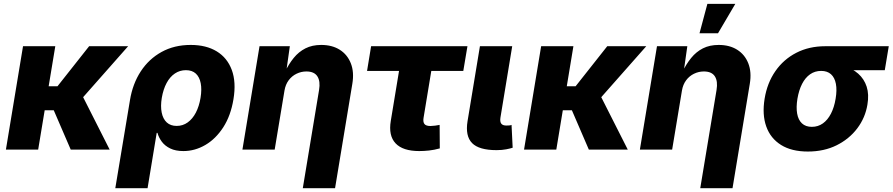

<svg xmlns="http://www.w3.org/2000/svg" viewBox="-20 -790 4714 1014"><path d="M272 -545.9 181.6 0H11.2L101.6 -545.9ZM656.7 -545.9 357.9 -207.5H177.2L197.8 -334.5H283.7L450.7 -545.9ZM353.5 0 261.2 -213.9 411.6 -291.5 559.1 0Z M588.9 204.1 666.5 -261.7Q680.7 -347.7 723.4 -413.1Q766.1 -478.5 833.3 -515.6Q900.4 -552.7 987.3 -552.7Q1068.8 -552.7 1124.5 -518.8Q1180.2 -484.9 1204.1 -420.7Q1228 -356.4 1212.9 -265.6Q1198.7 -179.2 1159.2 -117.9Q1119.6 -56.6 1064.5 -24.4Q1009.3 7.8 948.7 7.8Q907.2 7.8 879.2 -5.9Q851.1 -19.5 834.7 -41.5Q818.4 -63.5 811.5 -88.4H807.6L759.3 204.1ZM913.1 -125Q945.8 -125 971.4 -143.6Q997.1 -162.1 1014.4 -195.3Q1031.7 -228.5 1039.1 -273.4Q1046.4 -317.9 1040 -350.6Q1033.7 -383.3 1014.2 -401.4Q994.6 -419.4 961.9 -419.4Q929.7 -419.4 903.6 -401.9Q877.4 -384.3 859.9 -351.6Q842.3 -318.8 834.5 -273.4Q827.1 -229 834 -195.3Q840.8 -161.6 860.8 -143.3Q880.9 -125 913.1 -125Z M1482.4 -311.5 1430.7 0H1260.3L1350.6 -545.9H1510.7L1491.2 -408.2H1483.9Q1504.9 -451.7 1531.2 -484.1Q1557.6 -516.6 1593.3 -534.7Q1628.9 -552.7 1676.3 -552.7Q1733.9 -552.7 1774.2 -527.3Q1814.5 -502 1832.8 -455.6Q1851.1 -409.2 1840.8 -347.7L1749.5 204.1H1579.1L1665 -314.5Q1672.9 -360.8 1656.2 -386.7Q1639.6 -412.6 1598.1 -412.6Q1570.8 -412.6 1546.1 -400.6Q1521.5 -388.7 1504.6 -366.2Q1487.8 -343.8 1482.4 -311.5Z M2194.3 7.8Q2107.4 7.8 2069.1 -33Q2030.8 -73.7 2043.9 -151.9L2087.4 -415.5H1918.5L1939.9 -545.9H2448.7L2426.8 -415.5H2257.8L2216.8 -167Q2213.4 -145.5 2221.7 -135Q2230 -124.5 2253.4 -124.5Q2262.2 -124.5 2278.3 -126.5Q2294.4 -128.4 2301.8 -130.4L2302.7 -6.3Q2272.9 2 2245.8 4.9Q2218.8 7.8 2194.3 7.8Z M2602.5 2.9Q2509.8 2.9 2473.1 -34.4Q2436.5 -71.8 2449.2 -149.9L2514.6 -545.9H2685.1L2623 -169.4Q2619.6 -147.9 2627 -137.5Q2634.3 -127 2654.3 -127Q2665 -127 2671.4 -127.7Q2677.7 -128.4 2681.6 -130.4L2687.5 -9.8Q2675.8 -5.9 2653.6 -1.5Q2631.3 2.9 2602.5 2.9Z M3008.3 -545.9 2918 0H2747.6L2837.9 -545.9ZM3393.1 -545.9 3094.2 -207.5H2913.6L2934.1 -334.5H3020L3187 -545.9ZM3089.8 0 2997.6 -213.9 3147.9 -291.5 3295.4 0Z M3581.5 -311.5 3529.8 0H3359.4L3449.7 -545.9H3609.9L3590.3 -408.2H3583Q3604 -451.7 3630.4 -484.1Q3656.7 -516.6 3692.4 -534.7Q3728 -552.7 3775.4 -552.7Q3833 -552.7 3873.3 -527.3Q3913.6 -502 3931.9 -455.6Q3950.2 -409.2 3939.9 -347.7L3848.6 204.1H3678.2L3764.2 -314.5Q3772 -360.8 3755.4 -386.7Q3738.8 -412.6 3697.3 -412.6Q3669.9 -412.6 3645.3 -400.6Q3620.6 -388.7 3603.8 -366.2Q3586.9 -343.8 3581.5 -311.5ZM3674.3 -614.3 3715.8 -769.5H3863.3L3772 -614.3Z M4246.6 10.3Q4160.6 10.3 4105 -24.4Q4049.3 -59.1 4026.9 -121.8Q4004.4 -184.6 4018.1 -268.6Q4031.7 -352.1 4075 -414.3Q4118.2 -476.6 4185.5 -511.2Q4252.9 -545.9 4338.4 -545.9H4673.8L4652.8 -419.4H4415L4316.9 -415.5Q4283.7 -415.5 4258.3 -397.7Q4232.9 -379.9 4216.1 -347.2Q4199.2 -314.5 4191.4 -268.6Q4184.1 -223.6 4189.9 -190.2Q4195.8 -156.7 4215.3 -138.4Q4234.9 -120.1 4267.6 -120.1Q4300.3 -120.1 4325.7 -138.2Q4351.1 -156.2 4368.4 -189.7Q4385.7 -223.1 4393.1 -268.6Q4400.9 -314.5 4394.5 -347.4Q4388.2 -380.4 4368.7 -397.9Q4349.1 -415.5 4316.9 -415.5L4323.7 -456.5Q4384.8 -456.5 4432.9 -442.6Q4481 -428.7 4512.5 -400.9Q4543.9 -373 4557.1 -332.3Q4570.3 -291.5 4561 -237.3Q4549.8 -168.5 4507.6 -112.3Q4465.3 -56.2 4398.7 -22.9Q4332 10.3 4246.6 10.3Z"/></svg>

Font: Inter ExtraBold
Style: Italic
Weight: 800
Italic angle: -9.3988°
Designer: Rasmus Andersson
Foundry: rsms
Version: Version 4.001;git-66647c0bb